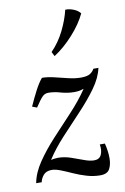

<svg xmlns="http://www.w3.org/2000/svg" viewBox="-85 -785 554 850"><g transform="rotate(-10 191.5 -359.5)"><path d="M296 15Q266 15 235.5 6Q205 -3 177.5 -15.5Q150 -28 127 -37Q104 -46 88 -46Q63 -46 50.5 -31.5Q38 -17 35 0H10Q18 -45 49.5 -91.5Q81 -138 124.5 -185Q168 -232 212 -279Q256 -326 288 -373V-375Q278 -371 267.5 -369.5Q257 -368 247 -368Q216 -368 187 -376.5Q158 -385 132 -385Q116 -385 104.5 -373Q93 -361 72 -329L51 -337Q68 -375 84 -405.5Q100 -436 116 -455Q140 -455 169.5 -448Q199 -441 229.5 -433.5Q260 -426 287 -426Q316 -426 329 -435Q342 -444 347 -455H370Q361 -412 328.5 -367Q296 -322 252.5 -276Q209 -230 166 -183.5Q123 -137 94 -92V-90Q100 -92 109.5 -93Q119 -94 125 -94Q152 -94 180.5 -84.5Q209 -75 235 -65Q261 -55 281 -55Q305 -55 313.5 -74.5Q322 -94 317 -120H340Q344 -104 346.5 -87Q349 -70 349 -53Q349 -25 338.5 -5Q328 15 296 15ZM270 -734Q287 -735 306.5 -727.5Q326 -720 337 -706Q316 -661 274.5 -615Q233 -569 188 -540L178 -560Q214 -597 237 -644Q260 -691 270 -734Z"/></g></svg>

Font: Bona Nova
Style: Italic
Weight: 400
Italic angle: -4°
Designer: Mateusz Machalski
Foundry: Capitalics
Version: Version 4.001; ttfautohint (v1.8.3)